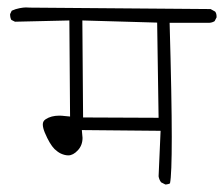

<svg xmlns="http://www.w3.org/2000/svg" viewBox="-20 -566 605 519"><path d="M408.7 -247.6 204.6 -248.5 202.6 -510.7 404.8 -504.9ZM426.8 -67.4Q427.7 -67.4 429 -67.4Q430.2 -67.4 432.1 -67.9Q436 -68.4 439.5 -70.3Q444.3 -92.8 444.3 -196Q444.3 -299.3 438.5 -504.4H546.4Q553.7 -504.9 560.1 -508.8L565.4 -519Q565.4 -520.5 565.4 -521.5Q565.4 -529.8 561.5 -534.7L549.3 -541.5L60.5 -545.4Q57.1 -545.9 50.3 -545.9Q43.5 -545.9 33 -543.9Q22.5 -542 11.7 -537.1L7.3 -527.8Q7.3 -527.8 7.3 -527.3Q7.3 -518.1 10.7 -512.2L20.5 -507.3L167.5 -510.7L169.4 -251L154.8 -252.4Q147.5 -253.4 140.1 -253.4Q118.2 -253.4 103.5 -243.7Q95.7 -238.8 95.7 -229.7Q95.7 -220.7 101.1 -207.5Q114.3 -176.3 127.4 -163.1Q136.2 -154.8 144.5 -150.9Q155.3 -146 164.6 -146Q177.7 -146 190.4 -159.7Q203.1 -173.3 203.1 -193.4Q203.1 -196.3 201.2 -214.4L414.1 -212.4L408.7 -89.4Q410.2 -80.1 415.5 -73.2Z"/></svg>

Font: NaikaiFont
Style: ExtraLight
Weight: 200
Version: Version 1.89